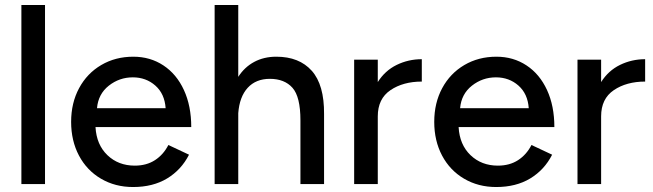

<svg xmlns="http://www.w3.org/2000/svg" viewBox="-20 -740 2626 772"><path d="M66 -720H161V0H66Z M266 -250Q266 -326 298 -385.5Q330 -445 387 -478.5Q444 -512 516 -512Q584 -512 637 -477Q690 -442 719.5 -378Q749 -314 749 -229H364Q368 -158 412 -116Q456 -74 522 -74Q569 -74 603 -96Q637 -118 657 -157L740 -118Q709 -57 652 -22.5Q595 12 515 12Q443 12 386 -21.5Q329 -55 297.5 -114.5Q266 -174 266 -250ZM646 -305Q642 -363 604.5 -396Q567 -429 514 -429Q460 -429 417.5 -395.5Q375 -362 370 -305Z M843 -720H938V-431Q963 -470 1002 -491Q1041 -512 1091 -512Q1183 -512 1233.5 -455.5Q1284 -399 1283 -281V0H1188V-256Q1188 -351 1156 -387Q1124 -423 1065 -423Q1009 -423 976 -387Q943 -351 938 -285V0H843Z M1404 -500H1499V-410Q1528 -456 1575 -479Q1622 -502 1676 -502V-412Q1601 -412 1550 -377.5Q1499 -343 1499 -272V0H1404Z M1726 -250Q1726 -326 1758 -385.5Q1790 -445 1847 -478.5Q1904 -512 1976 -512Q2044 -512 2097 -477Q2150 -442 2179.5 -378Q2209 -314 2209 -229H1824Q1828 -158 1872 -116Q1916 -74 1982 -74Q2029 -74 2063 -96Q2097 -118 2117 -157L2200 -118Q2169 -57 2112 -22.5Q2055 12 1975 12Q1903 12 1846 -21.5Q1789 -55 1757.5 -114.5Q1726 -174 1726 -250ZM2106 -305Q2102 -363 2064.5 -396Q2027 -429 1974 -429Q1920 -429 1877.5 -395.5Q1835 -362 1830 -305Z M2302 -500H2397V-410Q2426 -456 2473 -479Q2520 -502 2574 -502V-412Q2499 -412 2448 -377.5Q2397 -343 2397 -272V0H2302Z"/></svg>

Font: Oak Sans Medium
Style: Regular
Weight: 500
Designer: Erik Kennedy, Walven
Foundry: Erik Kennedy, Walven
Version: Version 1.000